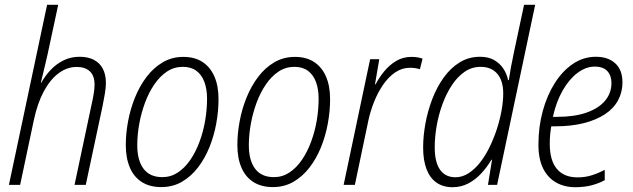

<svg xmlns="http://www.w3.org/2000/svg" viewBox="-20 -780 2671 810"><path d="M17.6 0 178.7 -759.8H225.6L180.2 -548.3Q175.8 -529.3 171.1 -509.3Q166.5 -489.3 161.6 -469.5Q156.7 -449.7 152.3 -431.2H154.3Q169.9 -459.5 193.1 -484.4Q216.3 -509.3 247.3 -524.9Q278.3 -540.5 315.9 -540.5Q350.6 -540.5 375.2 -528.1Q399.9 -515.6 413.3 -491Q426.8 -466.3 426.8 -429.7Q426.8 -410.6 422.4 -384.8Q418 -358.9 413.1 -334.5L341.8 0H294.4L366.2 -338.4Q371.6 -361.3 375.2 -383.3Q378.9 -405.3 378.9 -423.3Q378.9 -460.4 359.1 -479Q339.4 -497.6 303.7 -497.6Q263.2 -497.6 227.5 -471.2Q191.9 -444.8 165 -395Q138.2 -345.2 123 -274.4L64.9 0Z M660.6 9.3Q612.3 9.3 578.9 -11.7Q545.4 -32.7 528.1 -72.5Q510.7 -112.3 510.7 -168.5Q510.7 -216.8 520.3 -268.3Q529.8 -319.8 549.3 -368.2Q568.8 -416.5 598.1 -455.3Q627.4 -494.1 666.5 -517.1Q705.6 -540 753.4 -540Q801.3 -540 834.2 -518.6Q867.2 -497.1 884.5 -457.3Q901.9 -417.5 901.9 -361.3Q901.9 -311 892.3 -258.8Q882.8 -206.5 863.3 -158.4Q843.8 -110.4 814.7 -72.8Q785.6 -35.2 747.1 -12.9Q708.5 9.3 660.6 9.3ZM665 -32.7Q700.7 -32.7 730.2 -52.2Q759.8 -71.8 782.7 -105.2Q805.7 -138.7 821.5 -181.4Q837.4 -224.1 845.5 -271Q853.5 -317.9 853.5 -363.8Q853.5 -403.8 842.3 -434.1Q831.1 -464.4 808.6 -481.2Q786.1 -498 751 -498Q714.4 -498 684.3 -478Q654.3 -458 630.9 -423.6Q607.4 -389.2 591.6 -346.2Q575.7 -303.2 567.4 -257.1Q559.1 -210.9 559.1 -167.5Q559.1 -103 585.7 -67.9Q612.3 -32.7 665 -32.7Z M1131.3 9.3Q1083 9.3 1049.6 -11.7Q1016.1 -32.7 998.8 -72.5Q981.4 -112.3 981.4 -168.5Q981.4 -216.8 991 -268.3Q1000.5 -319.8 1020 -368.2Q1039.6 -416.5 1068.8 -455.3Q1098.1 -494.1 1137.2 -517.1Q1176.3 -540 1224.1 -540Q1272 -540 1304.9 -518.6Q1337.9 -497.1 1355.2 -457.3Q1372.6 -417.5 1372.6 -361.3Q1372.6 -311 1363 -258.8Q1353.5 -206.5 1334 -158.4Q1314.5 -110.4 1285.4 -72.8Q1256.3 -35.2 1217.8 -12.9Q1179.2 9.3 1131.3 9.3ZM1135.7 -32.7Q1171.4 -32.7 1200.9 -52.2Q1230.5 -71.8 1253.4 -105.2Q1276.4 -138.7 1292.2 -181.4Q1308.1 -224.1 1316.2 -271Q1324.2 -317.9 1324.2 -363.8Q1324.2 -403.8 1313 -434.1Q1301.8 -464.4 1279.3 -481.2Q1256.8 -498 1221.7 -498Q1185.1 -498 1155 -478Q1125 -458 1101.6 -423.6Q1078.1 -389.2 1062.3 -346.2Q1046.4 -303.2 1038.1 -257.1Q1029.8 -210.9 1029.8 -167.5Q1029.8 -103 1056.4 -67.9Q1083 -32.7 1135.7 -32.7Z M1429.7 0 1541.5 -530.3H1580.1L1562 -424.3H1564.5Q1580.1 -454.1 1602.1 -480.5Q1624 -506.8 1652.3 -523.4Q1680.7 -540 1715.8 -540Q1729 -540 1741 -538.1Q1752.9 -536.1 1762.7 -532.7L1751.5 -487.8Q1742.7 -490.7 1732.4 -492.4Q1722.2 -494.1 1709.5 -494.1Q1676.3 -494.1 1647.7 -474.9Q1619.1 -455.6 1596.7 -423.1Q1574.2 -390.6 1558.3 -350.8Q1542.5 -311 1533.7 -270L1477.1 0Z M1889.2 9.8Q1849.1 9.8 1821.3 -9.8Q1793.5 -29.3 1779.3 -66.7Q1765.1 -104 1765.1 -157.7Q1765.1 -206.5 1774.9 -259.8Q1784.7 -313 1804 -363Q1823.2 -413.1 1852.1 -453.1Q1880.9 -493.2 1919.2 -516.8Q1957.5 -540.5 2005.4 -540.5Q2040.5 -540.5 2064.7 -526.6Q2088.9 -512.7 2103.5 -490.5Q2118.2 -468.3 2123.5 -441.9H2126.5Q2129.9 -461.4 2133.1 -481.4Q2136.2 -501.5 2140.6 -521.2Q2145 -541 2148.4 -560.5L2190.9 -759.8H2237.8L2077.1 0H2038.6L2055.7 -106H2053.2Q2034.2 -74.2 2010 -48.1Q1985.8 -22 1955.6 -6.1Q1925.3 9.8 1889.2 9.8ZM1901.4 -32.2Q1930.7 -32.2 1957 -49.3Q1983.4 -66.4 2005.9 -95.2Q2028.3 -124 2046.1 -160.9Q2064 -197.8 2076.7 -237.3Q2089.4 -276.9 2096.2 -315.2Q2103 -353.5 2103 -385.3Q2103 -439.5 2077.9 -468.8Q2052.7 -498 2007.8 -498Q1970.2 -498 1939.7 -476.8Q1909.2 -455.6 1885.7 -419.7Q1862.3 -383.8 1846.2 -339.4Q1830.1 -294.9 1822 -248Q1814 -201.2 1814 -158.7Q1814 -95.7 1836.4 -64Q1858.9 -32.2 1901.4 -32.2Z M2406.7 9.8Q2361.3 9.8 2326.2 -10Q2291 -29.8 2271.2 -69.6Q2251.5 -109.4 2251.5 -169.9Q2251.5 -245.1 2269.8 -311.8Q2288.1 -378.4 2320.8 -429.9Q2353.5 -481.4 2397.7 -511Q2441.9 -540.5 2493.7 -540.5Q2545.4 -540.5 2575.7 -512.7Q2606 -484.9 2606 -432.6Q2606 -391.1 2587.4 -356.7Q2568.8 -322.3 2532.2 -298.1Q2495.6 -273.9 2442.9 -260.5Q2390.1 -247.1 2322.3 -247.1H2305.7Q2302.7 -231.4 2301 -212.4Q2299.3 -193.4 2299.3 -173.8Q2299.3 -103 2329.3 -67.4Q2359.4 -31.7 2416.5 -31.7Q2449.2 -31.7 2477.3 -40.8Q2505.4 -49.8 2531.2 -63.5V-20Q2507.8 -6.8 2476.6 1.5Q2445.3 9.8 2406.7 9.8ZM2312.5 -287.1H2331.1Q2403.3 -287.1 2454.3 -304.9Q2505.4 -322.8 2532.5 -355Q2559.6 -387.2 2559.6 -429.7Q2559.6 -460.9 2542.2 -480Q2524.9 -499 2488.8 -499Q2452.1 -499 2416.7 -472.7Q2381.3 -446.3 2354 -398.7Q2326.7 -351.1 2312.5 -287.1Z"/></svg>

Font: Open Sans SemiCondensed Light
Style: Italic
Weight: 300
Width: 4
Italic angle: -12°
Designer: Monotype Design Team
Foundry: Monotype Imaging Inc.
Version: Version 3.000